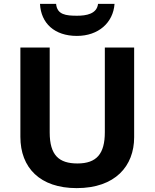

<svg xmlns="http://www.w3.org/2000/svg" viewBox="-20 -1052 796 989"><path d="M570 -1032H485C479 -980 424 -971 377 -971C320 -971 274 -976 269 -1032H186C191 -932 261 -867 376 -867C487 -867 563 -935 570 -1032ZM671 -345V-807H520V-371C520 -260 478 -210 379 -210C284 -210 236 -252 236 -370V-807H85V-347C85 -188 186 -83 375 -83C574 -83 671 -197 671 -345Z"/></svg>

Font: Noto Sans Kannada UI
Style: Bold
Weight: 700
Designer: Jelle Bosma - Monotype Design Team
Foundry: Monotype Imaging Inc.
Version: Version 2.005